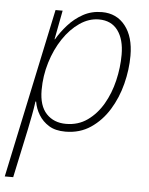

<svg xmlns="http://www.w3.org/2000/svg" viewBox="-74 -584 670 862"><g transform="rotate(5 260.5 -152.5)"><path d="M-20 234 142 -530H174L149 -399H151Q170 -432 199 -464.5Q228 -497 266 -518Q304 -539 351 -539Q417 -539 456 -489.5Q495 -440 495 -355Q495 -292 478.5 -227.5Q462 -163 429 -109.5Q396 -56 347 -23Q298 10 233 10Q188 10 159 -8Q130 -26 113 -54Q96 -82 91 -113H88Q84 -83 77.5 -49Q71 -15 65 14L18 234ZM233 -25Q288 -25 329.5 -54.5Q371 -84 399 -132Q427 -180 441 -239Q455 -298 455 -356Q455 -425 425.5 -465Q396 -505 340 -505Q295 -505 253.5 -476.5Q212 -448 180 -400Q148 -352 129.5 -291.5Q111 -231 111 -167Q111 -96 144.5 -60.5Q178 -25 233 -25Z"/></g></svg>

Font: Noto Sans Disp ExtLt
Style: Italic
Weight: 200
Italic angle: -12°
Designer: Monotype Design Team
Foundry: Monotype Imaging Inc.
Version: Version 2.000;GOOG;noto-source:20170915:90ef993387c0